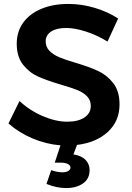

<svg xmlns="http://www.w3.org/2000/svg" viewBox="-20 -731 668 975"><path d="M361 -413Q432 -392 477.5 -371Q523 -350 555 -309Q587 -268 587 -201Q587 -116 528 -61.5Q469 -7 371 5L353 53Q395 60 415 81.5Q435 103 435 133Q435 177 401.5 200.5Q368 224 316 224Q267 224 216 203L240 133Q271 144 297 144Q316 144 327 137Q338 130 338 120Q338 109 325 102Q312 95 288 95H258L287 7Q213 1 144 -28.5Q75 -58 23 -104L79 -218Q132 -169 198 -141Q264 -113 321 -113Q377 -113 409 -134.5Q441 -156 441 -193Q441 -223 421.5 -242.5Q402 -262 372 -274Q342 -286 290 -301Q219 -322 174 -342Q129 -362 97 -402.5Q65 -443 65 -509Q65 -570 97.5 -615.5Q130 -661 189.5 -686Q249 -711 327 -711Q395 -711 461.5 -691Q528 -671 580 -637L526 -520Q472 -553 415.5 -571Q359 -589 316 -589Q268 -589 240 -571Q212 -553 212 -521Q212 -492 231.5 -472.5Q251 -453 280.5 -440.5Q310 -428 361 -413Z"/></svg>

Font: Montserrat Medium
Style: Regular
Weight: 500
Designer: Julieta Ulanovsky
Foundry: Julieta Ulanovsky
Version: Version 6.001